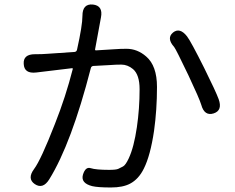

<svg xmlns="http://www.w3.org/2000/svg" viewBox="-20 -801 1040 850"><path d="M198 -7Q170 38 134 14Q99 -10 131 -53Q161 -93 223 -252Q271 -373 302 -495Q303 -500 298 -499L140 -480Q87 -474 85 -518Q82 -561 135 -561H142Q167 -561 192 -563L310 -571Q319 -572 321 -581Q345 -689 345 -731Q345 -785 391 -781Q437 -776 427 -724L401 -583Q400 -578 405 -578L486 -583Q513 -585 540 -585Q588 -585 627 -551Q675 -510 675 -416Q675 -315 662 -222Q646 -113 617 -55Q594 -8 556 12Q524 29 471 29Q413 29 388 23Q337 10 347 -27Q358 -64 381.5 -56.5Q405 -49 463 -49Q494 -49 503.5 -53.5Q513 -58 524.5 -64Q536 -70 550 -100Q573 -149 586 -238Q598 -320 598 -406Q598 -470 569 -495Q545 -515 517 -515Q492 -515 467 -513L393 -509Q384 -508 382 -499Q296 -165 198 -7ZM926 -299Q885 -286 871 -337Q863 -364 814 -468Q759 -583 751 -593Q716 -632 746 -657Q776 -681 808 -640Q825 -618 884 -500Q936 -395 948 -362Q966 -312 926 -299Z"/></svg>

Font: Resource Han Rounded HK
Style: Regular
Weight: 400
Designer: Cyano Hao (round all glyphs); Ryoko NISHIZUKA  (kana, bopomofo & ideographs); Paul D. Hunt (Latin, Greek & Cyrillic); Sa
Foundry: Cyano Hao
Version: 0.990